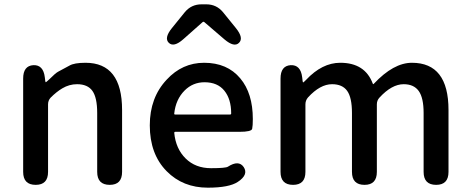

<svg xmlns="http://www.w3.org/2000/svg" viewBox="-20 -854 2171 887"><path d="M145 0Q87 0 87 -60V-491Q87 -550 134 -553Q180 -555 187 -497L189 -481Q190 -474 191.5 -474Q193 -474 206 -486Q237 -517 249 -523Q275 -537 301 -551Q323 -564 375 -564Q544 -564 544 -346V-60Q544 0 487 0Q429 0 429 -60V-332Q429 -403 407 -434Q385 -465 336 -465Q300 -465 268 -446Q241 -430 214 -403Q202 -390 202 -372V-60Q202 0 145 0Z M940 13Q825 13 750 -63Q672 -142 672 -275Q672 -403 750 -486Q822 -564 923 -564Q1030 -564 1090 -492Q1148 -423 1148 -304Q1148 -273 1145 -259Q1142 -245 1086 -245H790Q785 -245 785 -240Q792 -167 837.5 -122Q883 -77 955 -77Q1023 -77 1033 -84Q1083 -116 1106 -82Q1129 -47 1079 -14Q1039 13 940 13ZM785 -330Q784 -325 789 -325H1043Q1048 -325 1048 -330Q1048 -396 1016.5 -435Q985 -474 925 -474Q871 -474 833 -436Q792 -395 785 -330ZM827 -673Q783 -634 760 -656Q737 -678 774 -724L834 -798Q864 -834 911 -834H933Q980 -834 1010 -798L1070 -724Q1107 -678 1084 -656Q1062 -634 1017 -672L925 -751Q920 -756 915 -751Z M1334 0Q1276 0 1276 -60V-491Q1276 -550 1323 -553Q1369 -555 1376 -497L1378 -480Q1379 -473 1380.5 -473Q1382 -473 1394 -485Q1468 -564 1552 -564Q1666 -564 1702 -468Q1704 -463 1707 -467Q1798 -564 1883 -564Q2052 -564 2052 -346V-60Q2052 0 1995 0Q1937 0 1937 -60V-332Q1937 -402 1914.5 -433.5Q1892 -465 1845 -465Q1790 -465 1733 -403Q1721 -390 1721 -372V-60Q1721 0 1664 0Q1606 0 1606 -60V-332Q1606 -403 1584 -434Q1562 -465 1514 -465Q1459 -465 1403 -404Q1391 -390 1391 -372V-60Q1391 0 1334 0Z"/></svg>

Font: Resource Han Rounded CN Medium
Style: Regular
Weight: 500
Designer: Cyano Hao (round all glyphs); Ryoko NISHIZUKA 西塚涼子 (kana, bopomofo & ideographs); Paul D. Hunt (Latin, Greek & Cyrillic)
Foundry: Cyano Hao
Version: 0.990